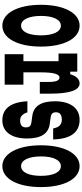

<svg xmlns="http://www.w3.org/2000/svg" viewBox="450 -1130 700 1640"><g transform="rotate(90 800.0 -310.0)"><path d="M199 20C308 20 378 -112 378 -310C378 -508 308 -640 199 -640C92 -640 21 -508 21 -310C21 -112 92 20 199 20ZM199 -140C148 -140 116 -205 116 -310C116 -415 148 -480 199 -480C251 -480 282 -415 282 -310C282 -205 251 -140 199 -140Z M437 -460H503V-160H443V0H703V-160H598V-306C598 -417 612 -468 643 -468C668 -468 680 -437 680 -374V-300H780V-388C780 -555 751 -640 692 -640C657 -640 629 -611 614 -560H592V-620H437Z M845 -194C852 -53 907 20 1008 20C1105 20 1163 -58 1163 -191C1163 -310 1122 -374 1038 -385L980 -393C952 -397 939 -411 939 -438C939 -471 960 -488 1003 -488C1046 -488 1069 -461 1077 -414H1171C1167 -565 1110 -640 1003 -640C903 -640 845 -560 845 -429C845 -312 886 -247 969 -236L1027 -228C1056 -224 1068 -211 1068 -180C1068 -148 1048 -132 1008 -132C973 -132 951 -157 940 -194Z M1399 20C1508 20 1578 -112 1578 -310C1578 -508 1508 -640 1399 -640C1292 -640 1221 -508 1221 -310C1221 -112 1292 20 1399 20ZM1399 -140C1348 -140 1316 -205 1316 -310C1316 -415 1348 -480 1399 -480C1451 -480 1482 -415 1482 -310C1482 -205 1451 -140 1399 -140Z"/></g></svg>

Font: Yard Headline
Style: Regular
Weight: 400
Monospace: yes
Designer: Roman Shamin
Foundry: Evil Martians
Version: Version 1.000